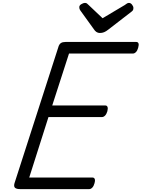

<svg xmlns="http://www.w3.org/2000/svg" viewBox="-20 -1307 979 1327"><path d="M119 0Q94 0 84 -9Q74 -18 80 -40L386 -990Q391 -1003 402 -1010Q413 -1017 433 -1017H922Q933 -1017 937 -1007.5Q941 -998 935 -977Q930 -958 920 -947.5Q910 -937 899 -937H457L341 -578H708Q719 -578 723 -568Q727 -558 722 -538Q716 -518 706 -508Q696 -498 685 -498H315L182 -80H619Q630 -80 634.5 -70.5Q639 -61 633 -40Q628 -21 618 -10.5Q608 0 597 0ZM871 -1287Q883 -1287 892.5 -1275Q902 -1263 902 -1252Q902 -1242 899 -1237Q896 -1232 891 -1228L728 -1102Q713 -1090 699.5 -1084.5Q686 -1079 670 -1079Q657 -1079 646.5 -1086Q636 -1093 628 -1106L535 -1235Q530 -1243 529 -1248Q528 -1253 528 -1258Q528 -1270 542.5 -1278.5Q557 -1287 567 -1287Q577 -1287 582 -1282Q587 -1277 594 -1271L689 -1181L842 -1272Q848 -1276 855.5 -1281.5Q863 -1287 871 -1287Z"/></svg>

Font: Playwrite CO
Style: Regular
Weight: 400
Designer: Veronika Burian, José Scaglione
Foundry: TypeTogether
Version: Version 1.000